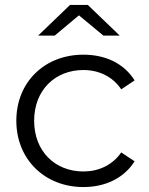

<svg xmlns="http://www.w3.org/2000/svg" viewBox="-20 -751 603 776"><path d="M201 -607 299 -689 398 -607H464L335 -731H263L134 -607ZM317 5C406 5 481 -31 524 -99L470 -135C434 -83 378 -58 317 -58C203 -58 118 -139 118 -263C118 -387 203 -468 317 -468C378 -468 434 -443 470 -390L524 -426C481 -495 406 -530 317 -530C161 -530 46 -420 46 -263C46 -107 161 5 317 5Z"/></svg>

Font: Montserrat Z
Style: Regular
Weight: 400
Designer: Julieta Ulanovsky
Foundry: Julieta Ulanovsky
Version: Version 8.000